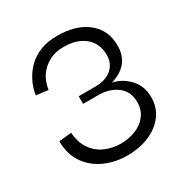

<svg xmlns="http://www.w3.org/2000/svg" viewBox="-140 -684 772 806"><g transform="rotate(-30 246.0 -281.5)"><path d="M250 10Q194 10 144.5 -11.5Q95 -33 64 -76Q33 -119 32 -185L93 -191Q96 -143 118.5 -110.5Q141 -78 176.5 -62.5Q212 -47 251 -47Q292 -47 325.5 -61Q359 -75 378.5 -101.5Q398 -128 398 -163Q398 -195 385.5 -216Q373 -237 353.5 -249Q334 -261 313.5 -266Q293 -271 277 -271H197V-308H278Q311 -308 335 -319Q359 -330 372.5 -350.5Q386 -371 386 -399Q386 -455 348 -487Q310 -519 246 -519Q207 -519 180.5 -506Q154 -493 136.5 -473.5Q119 -454 111 -433Q103 -412 101 -394L43 -401Q44 -414 50.5 -435Q57 -456 71 -480Q85 -504 107.5 -525Q130 -546 164 -559.5Q198 -573 245 -573Q337 -573 391 -529.5Q445 -486 445 -411Q445 -362 418.5 -331Q392 -300 346 -288Q393 -278 426 -242Q459 -206 459 -153Q459 -103 431.5 -66.5Q404 -30 357 -10Q310 10 250 10Z"/></g></svg>

Font: Darker Grotesque Medium
Style: Regular
Weight: 500
Designer: Gabriel Lam
Foundry: TypeRant
Version: Version 1.000;gftools[0.9.28]